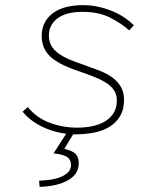

<svg xmlns="http://www.w3.org/2000/svg" viewBox="-20 -510 640 746"><path d="M273 12Q244 12 214.5 6Q185 0 157.5 -11.5Q130 -23 107 -39.5Q84 -56 68 -76L88 -94Q121 -53 172 -33.5Q223 -14 280 -14Q312 -14 340 -20Q368 -26 389 -39Q410 -52 422 -72Q434 -92 434 -120Q434 -143 422.5 -160Q411 -177 390.5 -189.5Q370 -202 342 -213Q314 -224 281 -235Q205 -261 173.5 -292Q142 -323 142 -370Q142 -401 154.5 -423.5Q167 -446 188.5 -461Q210 -476 239 -483Q268 -490 302 -490Q336 -490 365.5 -483Q395 -476 420.5 -465Q446 -454 466 -440Q486 -426 500 -412L482 -392Q452 -419 408 -441.5Q364 -464 300 -464Q238 -464 204 -439Q170 -414 170 -372Q170 -349 179.5 -332.5Q189 -316 206.5 -303Q224 -290 248.5 -279.5Q273 -269 303 -259Q337 -247 366.5 -235.5Q396 -224 417 -208.5Q438 -193 450 -172Q462 -151 462 -122Q462 -85 447 -59.5Q432 -34 406.5 -18Q381 -2 346.5 5Q312 12 273 12ZM134 216 132 192Q194 190 225 173.5Q256 157 256 132Q256 109 239 99Q222 89 188 86L246 -4H274L230 68Q265 77 275.5 90Q286 103 286 124Q286 167 244 190.5Q202 214 134 216Z"/></svg>

Font: Source Code Pro ExtraLight
Style: Italic
Weight: 200
Italic angle: -11°
Monospace: yes
Designer: Paul D. Hunt, Teo Tuominen
Foundry: Adobe Systems Incorporated
Version: Version 1.050;PS 1.000;hotconv 16.6.51;makeotf.lib2.5.65220